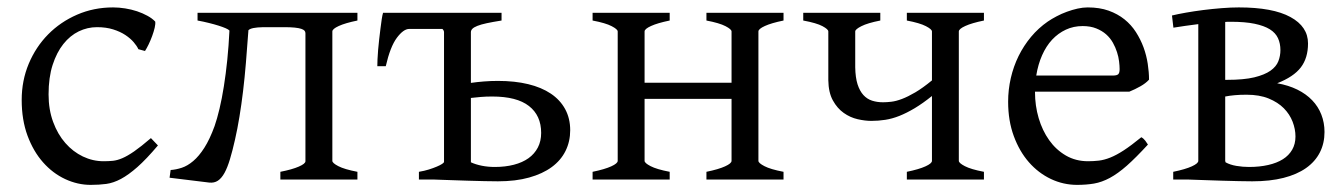

<svg xmlns="http://www.w3.org/2000/svg" viewBox="-20 -489 3654 523"><path d="M410.2 -92.8Q378.4 -55.2 354.2 -33.9Q330.1 -12.7 309.6 -1.7Q289.1 9.3 269.5 12Q250 14.6 227.1 14.6Q191.4 14.6 157.5 -1.2Q123.5 -17.1 97.2 -46.9Q70.8 -76.7 54.9 -119.6Q39.1 -162.6 39.1 -216.8Q39.1 -269.5 58.3 -315.4Q77.6 -361.3 111.1 -395.3Q144.5 -429.2 189.9 -449Q235.4 -468.8 288.1 -468.8Q304.2 -468.8 321 -466.1Q337.9 -463.4 353.3 -458.3Q368.7 -453.1 381.6 -446Q394.5 -439 402.8 -430.2Q403.8 -424.3 401.4 -413.6Q398.9 -402.8 394.5 -390.9Q390.1 -378.9 384.8 -367.9Q379.4 -356.9 375 -350.1L356.9 -355Q353 -363.8 344.2 -374Q335.4 -384.3 321.5 -393.6Q307.6 -402.8 288.3 -408.9Q269 -415 244.1 -415Q218.3 -415 194.6 -403.6Q170.9 -392.1 152.6 -369.1Q134.3 -346.2 123.3 -312Q112.3 -277.8 112.3 -231.9Q112.3 -190.4 124.8 -156.7Q137.2 -123 158 -99.4Q178.7 -75.7 205.8 -62.7Q232.9 -49.8 262.2 -49.8Q275.9 -49.8 287.6 -51Q299.3 -52.2 313.2 -58.1Q327.1 -64 345.5 -76.7Q363.8 -89.4 391.1 -112.8L410.2 -92.8Z M743.7 0V-21Q775.9 -27.3 793.9 -35.2Q812 -43 812 -49.8V-398.4Q812 -402.3 809.6 -405.3Q807.1 -408.2 800.8 -410.4Q794.4 -412.6 783 -413.8Q771.5 -415 753.9 -415H697.3Q679.7 -414.6 670.2 -412.6Q660.6 -410.6 656.7 -406.7Q653.3 -359.4 649.9 -318.4Q646.5 -277.3 642.1 -240.7Q637.7 -204.1 632.3 -171.4Q627 -138.7 620.1 -108.4Q613.3 -78.1 606.4 -55.4Q599.6 -32.7 591.6 -18.1Q583.5 -3.4 573.5 3.2Q563.5 9.8 549.8 8.3L441.9 -4.9L444.8 -25.9Q459.5 -26.9 475.1 -32Q490.7 -37.1 506.3 -50.3Q522 -63.5 536.6 -86.4Q551.3 -109.4 564.5 -145.5Q571.3 -165 577.9 -192.6Q584.5 -220.2 589.8 -253.9Q595.2 -287.6 599.1 -325.9Q603 -364.3 605 -405.8Q602.5 -408.7 594.7 -412.1Q586.9 -415.5 575.2 -419.2Q563.5 -422.9 548.8 -426.5Q534.2 -430.2 518.1 -433.1V-454.1H953.6V-433.1Q920.4 -426.3 902.8 -418.2Q885.3 -410.2 885.3 -403.3V-50.8Q885.3 -44.9 901.6 -36.4Q918 -27.8 953.6 -21V0Z M1320.8 -226.1Q1303.7 -226.1 1289.6 -224.9Q1275.4 -223.6 1262.7 -222.2V-46.9Q1275.4 -41 1292.2 -37.6Q1309.1 -34.2 1327.6 -34.2Q1356.4 -34.2 1379.9 -40.3Q1403.3 -46.4 1419.7 -58.1Q1436 -69.8 1445.1 -87.2Q1454.1 -104.5 1454.1 -127Q1454.1 -174.3 1420.9 -200.2Q1387.7 -226.1 1320.8 -226.1ZM1533.2 -134.3Q1533.2 -103.5 1520.5 -77.9Q1507.8 -52.2 1482.9 -33.9Q1458 -15.6 1421.4 -5.4Q1384.8 4.9 1336.4 4.9Q1322.3 4.9 1299.8 4.4Q1277.3 3.9 1253.9 3.2Q1230.5 2.4 1208.7 1.7Q1187 1 1174.3 0.5Q1161.6 0 1160.6 0H1121.1V-21Q1135.7 -23.4 1148.2 -27.3Q1160.6 -31.2 1169.9 -35.2Q1179.2 -39.1 1184.3 -42.5Q1189.5 -45.9 1189.5 -48.3V-401.4Q1189.5 -405.8 1185.1 -410.2H1094.7Q1079.1 -410.2 1061 -386Q1043 -361.8 1030.8 -308.6H1007.8Q1007.8 -315.4 1008.3 -327.4Q1008.8 -339.4 1010 -353.3Q1011.2 -367.2 1012.9 -382.3Q1014.6 -397.5 1016.4 -411.4Q1018.1 -425.3 1019.8 -436.5Q1021.5 -447.8 1023.4 -454.1H1346.2V-433.1Q1321.8 -429.2 1305.9 -425.8Q1290 -422.4 1280.3 -418.5Q1270.5 -414.6 1266.6 -410.4Q1262.7 -406.2 1262.7 -401.4V-263.2Q1279.3 -265.6 1298.1 -267.1Q1316.9 -268.6 1336.4 -268.6Q1382.3 -268.6 1418.7 -259.8Q1455.1 -251 1480.5 -233.9Q1505.9 -216.8 1519.5 -191.7Q1533.2 -166.5 1533.2 -134.3Z M1904.3 0V-21Q1937.5 -27.8 1955.1 -35.9Q1972.7 -43.9 1972.7 -50.8V-219.7H1735.8V-50.8Q1735.8 -44.9 1752.2 -36.4Q1768.6 -27.8 1804.2 -21V0H1594.2V-21Q1627.4 -27.8 1645 -35.9Q1662.6 -43.9 1662.6 -50.8V-403.3Q1662.6 -409.2 1646.2 -417.7Q1629.9 -426.3 1594.2 -433.1V-454.1H1804.2V-433.1Q1771 -426.3 1753.4 -418.2Q1735.8 -410.2 1735.8 -403.3V-263.7H1972.7V-403.3Q1972.7 -409.2 1956.3 -417.7Q1939.9 -426.3 1904.3 -433.1V-454.1H2114.3V-433.1Q2081.1 -426.3 2063.5 -418.2Q2045.9 -410.2 2045.9 -403.3V-50.8Q2045.9 -44.9 2062.3 -36.4Q2078.6 -27.8 2114.3 -21V0Z M2450.2 0V-21Q2483.4 -27.8 2501 -35.9Q2518.6 -43.9 2518.6 -50.8V-227.5Q2493.7 -207.5 2471.7 -194.3Q2449.7 -181.2 2429.9 -173.3Q2410.2 -165.5 2391.4 -162.6Q2372.6 -159.7 2353.5 -159.7Q2336.4 -159.7 2316.2 -164.3Q2295.9 -168.9 2278.3 -181.4Q2260.7 -193.8 2248.8 -215.3Q2236.8 -236.8 2236.3 -270.5V-403.3Q2236.3 -409.2 2220.5 -417.7Q2204.6 -426.3 2168 -433.1V-454.1H2377.9V-433.1Q2343.3 -426.3 2326.4 -417.7Q2309.6 -409.2 2309.6 -403.3V-305.7Q2310.1 -277.8 2315.9 -259.5Q2321.8 -241.2 2331.8 -230.2Q2341.8 -219.2 2355.5 -214.8Q2369.1 -210.4 2385.3 -210.4Q2395.5 -210.4 2408.2 -211.9Q2420.9 -213.4 2437 -219.5Q2453.1 -225.6 2473.4 -237.5Q2493.7 -249.5 2518.6 -270V-403.3Q2518.6 -409.2 2502.2 -417.7Q2485.8 -426.3 2450.2 -433.1V-454.1H2660.2V-433.1Q2627 -426.3 2609.4 -418.2Q2591.8 -410.2 2591.8 -403.3V-50.8Q2591.8 -44.9 2608.2 -36.4Q2624.5 -27.8 2660.2 -21V0Z M2929.2 -418Q2904.3 -418 2883.3 -408.2Q2862.3 -398.4 2845.9 -380.9Q2829.6 -363.3 2818.6 -338.4Q2807.6 -313.5 2802.7 -283.2H3011.2Q3022.5 -283.2 3026.1 -286.9Q3029.8 -290.5 3029.8 -300.8Q3029.8 -309.6 3028.3 -321.8Q3026.9 -334 3022.7 -346.9Q3018.6 -359.9 3011.5 -372.6Q3004.4 -385.3 2993.2 -395.3Q2981.9 -405.3 2966.1 -411.6Q2950.2 -418 2929.2 -418ZM3109.9 -272Q3101.1 -262.2 3086.4 -253.9Q3071.8 -245.6 3056.2 -239.3H2799.3V-237.8Q2799.3 -201.2 2809.3 -167.2Q2819.3 -133.3 2837.9 -107.2Q2856.4 -81.1 2883.3 -65.4Q2910.2 -49.8 2943.8 -49.8Q2959 -49.8 2973.4 -51.5Q2987.8 -53.2 3004.4 -59.8Q3021 -66.4 3041.3 -79.6Q3061.5 -92.8 3088.9 -115.2Q3095.2 -111.8 3099.9 -105.5Q3104.5 -99.1 3106.9 -95.2Q3074.2 -59.6 3049.6 -37.8Q3024.9 -16.1 3003.2 -4.4Q2981.4 7.3 2960.2 11Q2939 14.6 2914.1 14.6Q2876.5 14.6 2842.5 -1.5Q2808.6 -17.6 2782.7 -47.1Q2756.8 -76.7 2741.5 -118.4Q2726.1 -160.2 2726.1 -211.9Q2726.1 -244.6 2733.4 -276.4Q2740.7 -308.1 2754.6 -336.4Q2768.6 -364.7 2788.6 -388.7Q2808.6 -412.6 2834 -430.2Q2844.7 -437.5 2858.2 -444.6Q2871.6 -451.7 2886.2 -457Q2900.9 -462.4 2915.3 -465.6Q2929.7 -468.8 2942.9 -468.8Q2975.1 -468.8 2999.8 -460Q3024.4 -451.2 3043 -436.3Q3061.5 -421.4 3074.2 -401.6Q3086.9 -381.8 3095 -359.9Q3103 -337.9 3106.4 -315.2Q3109.9 -292.5 3109.9 -272Z M3332.5 -429.7Q3328.6 -429.7 3324.7 -429.7Q3321.3 -429.7 3317.4 -429.2V-271.5H3322.3Q3368.2 -271.5 3396.5 -278.3Q3424.8 -285.2 3440.7 -296.4Q3456.5 -307.6 3462.2 -322.3Q3467.8 -336.9 3467.8 -352.5Q3467.8 -370.6 3461.2 -385Q3454.6 -399.4 3439 -409.2Q3423.3 -418.9 3397.5 -424.3Q3371.6 -429.7 3332.5 -429.7ZM3375.5 -231Q3357.4 -231 3343.5 -229.7Q3329.6 -228.5 3317.4 -226.1V-50.8Q3317.4 -49.8 3318.4 -46.9Q3330.6 -40 3347.9 -37.1Q3365.2 -34.2 3382.3 -34.2Q3411.1 -34.2 3434.6 -39.6Q3458 -44.9 3474.4 -55.2Q3490.7 -65.4 3499.8 -81.1Q3508.8 -96.7 3508.8 -117.2Q3508.8 -137.2 3501 -157.5Q3493.2 -177.7 3477.1 -194.1Q3460.9 -210.4 3435.8 -220.7Q3410.6 -231 3375.5 -231ZM3587.9 -129.4Q3587.9 -98.6 3575.2 -73.7Q3562.5 -48.8 3537.6 -31.2Q3512.7 -13.7 3476.1 -4.4Q3439.5 4.9 3391.1 4.9Q3377 4.9 3354.5 4.4Q3332 3.9 3308.6 3.2Q3285.2 2.4 3263.4 1.7Q3241.7 1 3229 0.5Q3216.3 0 3215.3 0H3175.8V-21Q3209 -27.8 3226.6 -35.9Q3244.1 -43.9 3244.1 -50.8V-423.3Q3225.6 -420.9 3208.3 -418.5Q3190.9 -416 3176.3 -413.6L3172.4 -446.8Q3188.5 -450.7 3210.7 -454.6Q3232.9 -458.5 3257.8 -461.7Q3282.7 -464.8 3307.9 -466.8Q3333 -468.8 3354.5 -468.8Q3447.3 -468.8 3495.1 -442.6Q3543 -416.5 3543 -370.6Q3543 -331.1 3523.4 -305.4Q3503.9 -279.8 3459 -262.2Q3489.7 -256.8 3513.9 -244.9Q3538.1 -232.9 3554.4 -215.8Q3570.8 -198.7 3579.3 -176.8Q3587.9 -154.8 3587.9 -129.4Z"/></svg>

Font: Gentium
Style: Regular
Weight: 400
Designer: J. Victor Gaultney
Version: Version 1.03; 2011; OFL 1.1 release